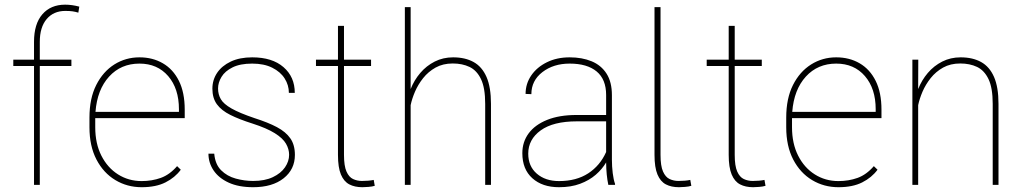

<svg xmlns="http://www.w3.org/2000/svg" viewBox="-20 -780 4316 810"><path d="M255.4 -733.9Q206.1 -733.9 177 -699.7Q147.9 -665.5 147.9 -603.5V-528.3H281.2V-501.5H147.9V0H123.5V-501.5H36.1V-528.3H123.5V-603.5Q123.5 -679.2 158.7 -719.7Q193.8 -760.3 254.9 -760.3Q283.7 -760.3 314.5 -752L310.5 -726.6Q297.9 -730.5 285.9 -732.2Q273.9 -733.9 255.4 -733.9Z M759.3 -281.7H381.8V-243.2Q381.8 -174.3 407.7 -123.3Q433.6 -72.3 478 -44.2Q522.5 -16.1 577.6 -16.1Q621.1 -16.1 658.4 -29.5Q695.8 -43 727.1 -79.1L742.7 -64Q718.3 -30.8 678 -10.5Q637.7 9.8 577.6 9.8Q516.6 9.8 466.6 -20.3Q416.5 -50.3 387 -106.9Q357.4 -163.6 357.4 -243.2V-284.2Q357.4 -364.7 386 -421.4Q414.6 -478 462.4 -508.1Q510.3 -538.1 568.4 -538.1Q624 -538.1 667.2 -512.9Q710.4 -487.8 734.9 -438.7Q759.3 -389.6 759.3 -317.4ZM568.4 -511.7Q490.2 -511.7 440.2 -456.8Q390.1 -401.9 382.8 -308.1H734.9V-319.3Q734.9 -406.2 689.5 -459Q644 -511.7 568.4 -511.7Z M1044.9 -258.8Q989.3 -276.4 951.7 -295.2Q914.1 -314 895 -340.1Q876 -366.2 876 -405.8Q876 -442.9 896 -472.7Q916 -502.4 953.6 -520.3Q991.2 -538.1 1043.9 -538.1Q1128.4 -538.1 1176 -496.8Q1223.6 -455.6 1223.6 -388.2H1198.7Q1198.7 -420.9 1180.9 -449Q1163.1 -477.1 1128.4 -494.4Q1093.8 -511.7 1043.9 -511.7Q993.2 -511.7 961.2 -495.8Q929.2 -480 914.6 -455.8Q899.9 -431.6 899.9 -406.7Q899.9 -381.8 911.6 -361.6Q923.3 -341.3 956.8 -322.3Q990.2 -303.2 1053.7 -281.7Q1110.4 -263.7 1148.2 -243.7Q1186 -223.6 1205.1 -196Q1224.1 -168.5 1224.1 -126.5Q1224.1 -65.4 1176.5 -27.8Q1128.9 9.8 1047.9 9.8Q986.8 9.8 944.8 -9.5Q902.8 -28.8 881.1 -61Q859.4 -93.3 859.4 -131.8H883.8Q887.7 -86.9 912.8 -61.8Q938 -36.6 974.6 -26.6Q1011.2 -16.6 1047.9 -16.6Q1097.2 -16.6 1131.1 -32.7Q1165 -48.8 1182.4 -74.2Q1199.7 -99.6 1199.7 -127Q1199.7 -150.9 1186.5 -173.8Q1173.3 -196.8 1139.4 -218Q1105.5 -239.3 1044.9 -258.8Z M1556.6 -21 1561 3.9Q1550.3 7.3 1534.4 8.5Q1518.6 9.8 1508.8 9.8Q1476.6 9.8 1453.6 -2.2Q1430.7 -14.2 1418.2 -43.9Q1405.8 -73.7 1405.8 -126.5V-501.5H1313V-528.3H1405.8V-670.9H1431.2V-528.3H1545.4V-501.5H1431.2V-126.5Q1431.2 -80.1 1441.7 -56.4Q1452.1 -32.7 1469.5 -24.7Q1486.8 -16.6 1506.8 -16.6Q1535.6 -16.6 1556.6 -21Z M1891.6 -538.1Q1942.4 -538.1 1978 -518.3Q2013.7 -498.5 2032.5 -455.3Q2051.3 -412.1 2051.3 -341.8V0H2026.9V-341.8Q2026.9 -409.2 2009.3 -446Q1991.7 -482.9 1960.9 -497.6Q1930.2 -512.2 1890.1 -512.2Q1848.6 -512.2 1817.6 -494.9Q1786.6 -477.5 1765.1 -450.4Q1743.7 -423.3 1730.7 -393.1Q1717.8 -362.8 1712.4 -336.4V0H1688V-750H1712.4V-404.3Q1727.5 -442.4 1753.2 -472.4Q1778.8 -502.4 1814 -520.3Q1849.1 -538.1 1891.6 -538.1Z M2561.5 -106.4Q2561.5 -78.1 2564.9 -49.8Q2568.4 -21.5 2574.7 -4.4V0H2546.4Q2537.6 -40.5 2537.1 -94.7Q2520.5 -66.4 2493.2 -42.7Q2465.8 -19 2427.2 -4.6Q2388.7 9.8 2338.4 9.8Q2268.1 9.8 2225.8 -28.1Q2183.6 -65.9 2183.6 -133.8Q2183.6 -181.2 2210.2 -217.3Q2236.8 -253.4 2288.1 -274.2Q2339.4 -294.9 2412.1 -294.9H2537.1V-379.4Q2537.1 -445.3 2497.1 -478.5Q2457 -511.7 2383.3 -511.7Q2314.9 -511.7 2268.3 -475.8Q2221.7 -439.9 2221.7 -382.8L2197.3 -383.8Q2197.3 -426.8 2221.2 -461.7Q2245.1 -496.6 2287.1 -517.3Q2329.1 -538.1 2383.3 -538.1Q2435.5 -538.1 2475.8 -521.5Q2516.1 -504.9 2538.8 -469.5Q2561.5 -434.1 2561.5 -378.4ZM2338.4 -16.1Q2411.6 -16.1 2461.7 -48.8Q2511.7 -81.5 2537.1 -138.7V-268.1H2413.6Q2314 -268.1 2261.2 -230Q2208.5 -191.9 2208.5 -131.8Q2208.5 -78.6 2244.6 -47.4Q2280.8 -16.1 2338.4 -16.1Z M2766.6 -750V-126.5Q2766.6 -80.1 2777.1 -56.4Q2787.6 -32.7 2804.9 -24.7Q2822.3 -16.6 2842.3 -16.6Q2871.1 -16.6 2892.1 -21L2896.5 3.9Q2885.7 7.3 2869.9 8.5Q2854 9.8 2844.2 9.8Q2812 9.8 2789.1 -2.2Q2766.1 -14.2 2753.7 -43.9Q2741.2 -73.7 2741.2 -126.5V-750Z M3205.1 -21 3209.5 3.9Q3198.7 7.3 3182.9 8.5Q3167 9.8 3157.2 9.8Q3125 9.8 3102.1 -2.2Q3079.1 -14.2 3066.7 -43.9Q3054.2 -73.7 3054.2 -126.5V-501.5H2961.4V-528.3H3054.2V-670.9H3079.6V-528.3H3193.8V-501.5H3079.6V-126.5Q3079.6 -80.1 3090.1 -56.4Q3100.6 -32.7 3117.9 -24.7Q3135.3 -16.6 3155.3 -16.6Q3184.1 -16.6 3205.1 -21Z M3698.7 -281.7H3321.3V-243.2Q3321.3 -174.3 3347.2 -123.3Q3373 -72.3 3417.5 -44.2Q3461.9 -16.1 3517.1 -16.1Q3560.5 -16.1 3597.9 -29.5Q3635.3 -43 3666.5 -79.1L3682.1 -64Q3657.7 -30.8 3617.4 -10.5Q3577.1 9.8 3517.1 9.8Q3456.1 9.8 3406 -20.3Q3356 -50.3 3326.4 -106.9Q3296.9 -163.6 3296.9 -243.2V-284.2Q3296.9 -364.7 3325.4 -421.4Q3354 -478 3401.9 -508.1Q3449.7 -538.1 3507.8 -538.1Q3563.5 -538.1 3606.7 -512.9Q3649.9 -487.8 3674.3 -438.7Q3698.7 -389.6 3698.7 -317.4ZM3507.8 -511.7Q3429.7 -511.7 3379.6 -456.8Q3329.6 -401.9 3322.3 -308.1H3674.3V-319.3Q3674.3 -406.2 3628.9 -459Q3583.5 -511.7 3507.8 -511.7Z M4032.7 -538.1Q4083.5 -538.1 4119.1 -518.3Q4154.8 -498.5 4173.6 -455.3Q4192.4 -412.1 4192.4 -341.8V0H4168V-341.8Q4168 -409.2 4150.4 -446Q4132.8 -482.9 4102.1 -497.6Q4071.3 -512.2 4031.2 -512.2Q3989.7 -512.2 3958.7 -494.9Q3927.7 -477.5 3906.2 -450.4Q3884.8 -423.3 3871.8 -393.1Q3858.9 -362.8 3853.5 -336.4V0H3829.1V-528.3H3854L3853.5 -415.5V-404.3Q3868.7 -442.4 3894.3 -472.4Q3919.9 -502.4 3955.1 -520.3Q3990.2 -538.1 4032.7 -538.1Z"/></svg>

Font: Robert Sans Thin
Style: Regular
Weight: 100
Designer: Christian Robertson (extended by Adam Twardoch)
Foundry: Google
Version: Version 12.135;April 2, 2019;FontCreator 11.5.0.2425 64-bit;